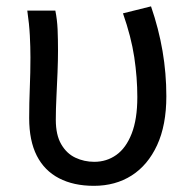

<svg xmlns="http://www.w3.org/2000/svg" viewBox="-20 -577 609 610"><path d="M278.3 13.4Q213.8 13.4 167.5 -10.7Q121.1 -34.8 96.9 -82.3Q72.7 -129.9 72.7 -201.7Q72.7 -250 74.7 -298.3Q76.7 -346.5 76.7 -394.4Q76.7 -427.2 74.8 -463.9Q72.9 -500.7 66.7 -543.4H155.8Q161.6 -515 163 -483.6Q164.3 -452.1 164.3 -416Q164.3 -386.1 162.8 -347.4Q161.3 -308.8 159.3 -269.5Q157.3 -230.2 157.3 -196.5Q157.3 -148.1 174.6 -118.6Q191.8 -89 219.6 -76Q247.5 -62.9 279.5 -62.9Q318.9 -62.9 349.6 -84.8Q380.4 -106.7 398.3 -152.4Q416.3 -198.2 416.3 -268.8Q416.3 -330.4 406.6 -395.2Q396.8 -460.1 370.7 -534.6L459.8 -556.8Q484.3 -485.7 496.4 -414.9Q508.5 -344.2 508.5 -271.3Q508.5 -179.2 479.1 -115.7Q449.7 -52.2 398.2 -19.4Q346.7 13.4 278.3 13.4Z"/></svg>

Font: Noto Sans TC
Style: Regular
Weight: 100
Designer: Ryoko NISHIZUKA 西塚涼子 (kana, bopomofo & ideographs); Paul D. Hunt (Latin, Greek & Cyrillic); Sandoll Communications 산돌커뮤니
Foundry: Adobe
Version: Version 2.004;hotconv 1.0.118;makeotfexe 2.5.65603